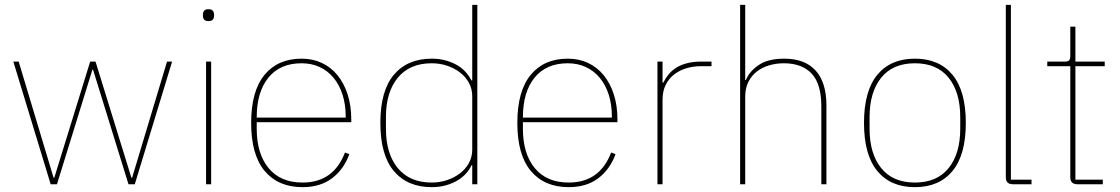

<svg xmlns="http://www.w3.org/2000/svg" viewBox="-20 -760 4620 792"><path d="M35 -506H57L201 -27H204L352 -506H374L522 -27H525L669 -506H690L536 0H510L364 -472H361L215 0H189Z M840 -673Q827 -673 822 -679.5Q817 -686 817 -694V-701Q817 -709 822 -715.5Q827 -722 840 -722Q853 -722 858 -715.5Q863 -709 863 -701V-694Q863 -686 858 -679.5Q853 -673 840 -673ZM830 -506H851V0H830Z M1228 12Q1128 12 1072 -54.5Q1016 -121 1016 -253Q1016 -384 1071 -451Q1126 -518 1224 -518Q1270 -518 1307.5 -500.5Q1345 -483 1372 -450Q1399 -417 1414 -370.5Q1429 -324 1429 -266V-256H1039V-229Q1039 -126 1088 -66.5Q1137 -7 1228 -7Q1356 -7 1403 -131L1421 -124Q1398 -61 1349.5 -24.5Q1301 12 1228 12ZM1224 -499Q1135 -499 1087 -439.5Q1039 -380 1039 -277V-275H1406V-279Q1406 -329 1393 -369.5Q1380 -410 1356 -439Q1332 -468 1298.5 -483.5Q1265 -499 1224 -499Z M1928 -78H1925Q1917 -61 1903 -45Q1889 -29 1868.5 -16.5Q1848 -4 1821 4Q1794 12 1761 12Q1661 12 1605 -54Q1549 -120 1549 -253Q1549 -386 1605 -452Q1661 -518 1761 -518Q1794 -518 1821 -510Q1848 -502 1868.5 -489.5Q1889 -477 1903 -460.5Q1917 -444 1925 -428H1928V-740H1949V0H1928ZM1761 -7Q1794 -7 1824 -17Q1854 -27 1877.5 -45Q1901 -63 1914.5 -88Q1928 -113 1928 -143V-363Q1928 -393 1914.5 -418Q1901 -443 1877.5 -461Q1854 -479 1824 -489Q1794 -499 1761 -499Q1670 -499 1621 -439.5Q1572 -380 1572 -277V-229Q1572 -126 1621 -66.5Q1670 -7 1761 -7Z M2326 12Q2226 12 2170 -54.5Q2114 -121 2114 -253Q2114 -384 2169 -451Q2224 -518 2322 -518Q2368 -518 2405.5 -500.5Q2443 -483 2470 -450Q2497 -417 2512 -370.5Q2527 -324 2527 -266V-256H2137V-229Q2137 -126 2186 -66.5Q2235 -7 2326 -7Q2454 -7 2501 -131L2519 -124Q2496 -61 2447.5 -24.5Q2399 12 2326 12ZM2322 -499Q2233 -499 2185 -439.5Q2137 -380 2137 -277V-275H2504V-279Q2504 -329 2491 -369.5Q2478 -410 2454 -439Q2430 -468 2396.5 -483.5Q2363 -499 2322 -499Z M2692 0V-506H2713V-419H2716Q2725 -437 2737.5 -452.5Q2750 -468 2768.5 -480Q2787 -492 2813 -499Q2839 -506 2874 -506H2915V-487H2871Q2840 -487 2811.5 -478.5Q2783 -470 2761 -453Q2739 -436 2726 -410Q2713 -384 2713 -349V0Z M3033 -740H3054V-430H3057Q3070 -464 3108.5 -491Q3147 -518 3215 -518Q3300 -518 3344.5 -469Q3389 -420 3389 -325V0H3368V-321Q3368 -414 3328 -456.5Q3288 -499 3213 -499Q3182 -499 3153 -490.5Q3124 -482 3102 -465Q3080 -448 3067 -422Q3054 -396 3054 -362V0H3033Z M3754 12Q3654 12 3599 -54.5Q3544 -121 3544 -253Q3544 -385 3599 -451.5Q3654 -518 3754 -518Q3854 -518 3909 -451.5Q3964 -385 3964 -253Q3964 -121 3909 -54.5Q3854 12 3754 12ZM3754 -7Q3845 -7 3893 -66.5Q3941 -126 3941 -229V-277Q3941 -380 3893 -439.5Q3845 -499 3754 -499Q3663 -499 3615 -439.5Q3567 -380 3567 -277V-229Q3567 -126 3615 -66.5Q3663 -7 3754 -7Z M4158 0Q4129 0 4129 -29V-740H4150V-19H4235V0Z M4424 0Q4395 0 4395 -29V-487H4300V-506H4372Q4386 -506 4390.5 -511.5Q4395 -517 4395 -531V-650H4416V-506H4537V-487H4416V-19H4529V0Z"/></svg>

Font: IBM Plex Sans Arabic Thin
Style: Regular
Weight: 100
Designer: Mike Abbink, Paul van der Laan, Pieter van Rosmalen, Wael Morcos, Khajak Apelian
Foundry: Bold Monday
Version: Version 1.101